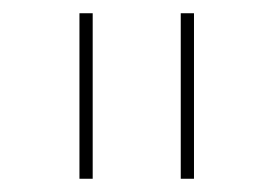

<svg xmlns="http://www.w3.org/2000/svg" viewBox="-20 -760 413 290"><path d="M273 -490V-740H253V-490ZM120 -490V-740H100V-490Z"/></svg>

Font: IBM Plex Arabic Thin
Style: Regular
Weight: 100
Designer: Mike Abbink, Paul van der Laan, Pieter van Rosmalen, Wael Morcos, Khajak Apelian
Foundry: Bold Monday
Version: Version 1.0